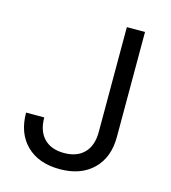

<svg xmlns="http://www.w3.org/2000/svg" viewBox="-110 -820 820 919"><g transform="rotate(15 300.0 -360.0)"><path d="M270 10Q165 10 105 -49Q45 -108 45 -210H135Q135 -143 170.5 -106.5Q206 -70 270 -70Q334 -70 369.5 -106.5Q405 -143 405 -210V-730H495V-210Q495 -108 434.5 -49Q374 10 270 10Z"/></g></svg>

Font: JetBrainsMono Nerd Font Mono
Style: Regular
Weight: 400
Monospace: yes
Designer: Philipp Nurullin, Konstantin Bulenkov
Foundry: JetBrains
Version: Version 2.304; ttfautohint (v1.8.4.7-5d5b);Nerd Fonts 2.3.0